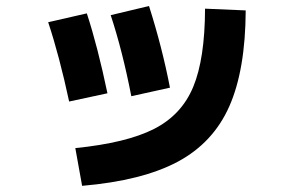

<svg xmlns="http://www.w3.org/2000/svg" viewBox="-20 -599 978 636"><path d="M659.2 -570.3 793.9 -564.5Q793 -367.2 739.5 -246.6Q686 -126 568.6 -63.2Q451.2 -0.5 252 16.6L229.5 -108.4Q398.9 -125.5 490.2 -171.9Q581.5 -218.3 620.1 -311.3Q658.7 -404.3 659.2 -570.3ZM139.6 -525.4 267.6 -554.7Q303.7 -444.3 335.9 -290L209 -262.7Q176.8 -413.1 139.6 -525.4ZM346.7 -548.8 473.6 -579.1Q517.1 -442.4 543 -308.6L415 -280.3Q385.7 -430.7 346.7 -548.8Z"/></svg>

Font: Pretendard ExtraBold
Style: Regular
Weight: 800
Designer: Base glyphs from Inter by Rasmus Andersson; Hangeul glyphs from Noto Sans CJK(Source Han Sans) by Jang Soo-young and Kan
Foundry: Kil Hyung-jin
Version: Version 1.309